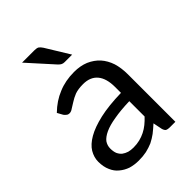

<svg xmlns="http://www.w3.org/2000/svg" viewBox="-214 -822 926 926"><g transform="rotate(-45 248.5 -359.0)"><path d="M344.7 -227.5Q283.2 -225.6 240.2 -217.8Q197.3 -210.9 169.9 -198.2Q142.6 -185.5 129.9 -168.9Q118.2 -151.4 118.2 -130.9Q118.2 -110.4 124 -95.7Q130.9 -81.1 141.6 -72.3Q153.3 -63.5 168.9 -58.6Q183.6 -54.7 201.2 -54.7Q224.6 -54.7 244.1 -59.6Q263.7 -64.5 281.2 -73.2Q298.8 -82 314.5 -94.7Q330.1 -107.4 344.7 -123Q344.7 -158.2 344.7 -227.5ZM57.6 -434.6Q99.6 -475.6 148.4 -495.1Q196.3 -515.6 255.9 -515.6Q297.9 -515.6 331.1 -502Q364.3 -487.3 386.7 -462.9Q409.2 -437.5 420.9 -402.3Q431.6 -366.2 431.6 -324.2Q431.6 -215.8 431.6 0Q421.9 0 392.6 0Q379.9 0 372.1 -3.9Q365.2 -8.8 361.3 -21.5Q358.4 -37.1 351.6 -69.3Q331.1 -50.8 312.5 -36.1Q293.9 -22.5 272.5 -11.7Q252 -2.9 227.5 2.9Q204.1 7.8 174.8 7.8Q145.5 7.8 119.1 0Q93.8 -8.8 74.2 -25.4Q54.7 -41 43.9 -66.4Q32.2 -91.8 32.2 -127Q32.2 -156.2 48.8 -184.6Q65.4 -211.9 102.5 -233.4Q139.6 -254.9 199.2 -268.6Q258.8 -282.2 344.7 -284.2Q344.7 -297.9 344.7 -324.2Q344.7 -382.8 319.3 -413.1Q293.9 -443.4 245.1 -443.4Q211.9 -443.4 189.5 -435.5Q168 -426.8 151.4 -416Q134.8 -406.2 123 -398.4Q111.3 -389.6 99.6 -389.6Q90.8 -389.6 85 -394.5Q78.1 -399.4 73.2 -406.2Q68.4 -416 57.6 -434.6ZM194.3 -724.6Q210.9 -724.6 218.8 -719.7Q226.6 -713.9 234.4 -702.1Q258.8 -662.1 308.6 -581.1Q295.9 -581.1 257.8 -581.1Q247.1 -581.1 240.2 -585Q234.4 -587.9 226.6 -595.7Q188.5 -638.7 110.4 -724.6Q130.9 -724.6 194.3 -724.6Z"/></g></svg>

Font: Lato
Style: Regular
Weight: 400
Designer: Lukasz Dziedzic with Adam Twardoch and Botio Nikoltchev
Version: Version 2.015; 2015-08-06; http://www.latofonts.com/